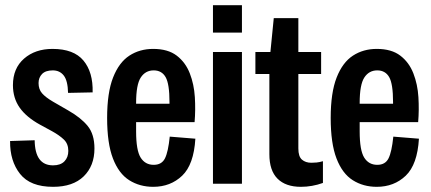

<svg xmlns="http://www.w3.org/2000/svg" viewBox="-20 -710 1666 742"><path d="M185 12Q97 12 57.5 -38Q18 -88 19 -165L114 -168Q115 -71 185 -71Q214 -71 229 -86.5Q244 -102 244 -127Q244 -154 227 -170.5Q210 -187 181 -203L135 -228Q82 -257 56 -294Q30 -331 30 -381Q30 -446 73 -483.5Q116 -521 183 -521Q265 -521 302.5 -476Q340 -431 338 -353L243 -351Q242 -398 226.5 -418Q211 -438 184 -438Q156 -438 142.5 -424Q129 -410 129 -389Q129 -365 142.5 -349.5Q156 -334 185 -317L244 -283Q293 -255 319 -223Q345 -191 345 -136Q345 -69 303.5 -28.5Q262 12 185 12Z M572 12Q520 12 479.5 -13.5Q439 -39 416.5 -97.5Q394 -156 394 -254Q394 -352 417 -410.5Q440 -469 480 -495Q520 -521 572 -521Q629 -521 663 -495Q697 -469 713.5 -426.5Q730 -384 733 -334.5Q736 -285 732 -238H506V-202Q506 -129 523.5 -101Q541 -73 574 -73Q605 -73 617.5 -98Q630 -123 636 -182L735 -174Q729 -74 684 -31Q639 12 572 12ZM506 -312V-309H635V-315Q635 -386 620 -412Q605 -438 574 -438Q542 -438 524 -410.5Q506 -383 506 -312Z M803 -584V-690H915V-584ZM803 0V-509H915V0Z M1143 12Q1084 12 1052.5 -19.5Q1021 -51 1021 -114V-424H967V-509H1025L1038 -640H1133V-509H1221V-424H1133V-136Q1133 -105 1147 -93Q1161 -81 1183 -81Q1193 -81 1203.5 -82Q1214 -83 1228 -87V-3Q1186 12 1143 12Z M1436 12Q1384 12 1343.5 -13.5Q1303 -39 1280.5 -97.5Q1258 -156 1258 -254Q1258 -352 1281 -410.5Q1304 -469 1344 -495Q1384 -521 1436 -521Q1493 -521 1527 -495Q1561 -469 1577.5 -426.5Q1594 -384 1597 -334.5Q1600 -285 1596 -238H1370V-202Q1370 -129 1387.5 -101Q1405 -73 1438 -73Q1469 -73 1481.5 -98Q1494 -123 1500 -182L1599 -174Q1593 -74 1548 -31Q1503 12 1436 12ZM1370 -312V-309H1499V-315Q1499 -386 1484 -412Q1469 -438 1438 -438Q1406 -438 1388 -410.5Q1370 -383 1370 -312Z"/></svg>

Font: Special Gothic Condensed One
Style: Regular
Weight: 400
Designer: Alistair McCready
Foundry: Monolith
Version: Version 1.010; ttfautohint (v1.8.4.7-5d5b)